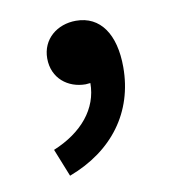

<svg xmlns="http://www.w3.org/2000/svg" viewBox="-51 -195 400 442"><g transform="rotate(-10 149.0 25.5)"><path d="M79 200C183 161 243 80 243 -25C243 -102 211 -149 154 -149C110 -149 74 -120 74 -75C74 -28 110 -1 151 -1L162 -2C162 58 121 107 53 135Z"/></g></svg>

Font: Noto Sans TC Medium
Style: Regular
Weight: 500
Designer: Ryoko NISHIZUKA 西塚涼子 (kana, bopomofo & ideographs); Paul D. Hunt (Latin, Greek & Cyrillic); Sandoll Communications 산돌커뮤니
Foundry: Adobe
Version: Version 2.004;hotconv 1.0.118;makeotfexe 2.5.65603